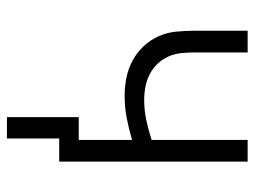

<svg xmlns="http://www.w3.org/2000/svg" viewBox="-108 -462 717 540"><g transform="rotate(90 250.0 -191.5)"><path d="M309 147V-55H373V-205Q343 -196 312 -190Q281 -184 249 -184Q224 -184 198.5 -189Q173 -194 150.5 -206Q128 -218 110 -237Q92 -256 81.5 -279.5Q71 -303 68.5 -328.5Q66 -354 66 -379V-530H127V-379Q127 -361 129 -342.5Q131 -324 138.5 -307Q146 -290 159 -276.5Q172 -263 188.5 -254.5Q205 -246 223.5 -242.5Q242 -239 261 -239Q289 -239 317.5 -245Q346 -251 373 -260V-530H434V0H369V147Z"/></g></svg>

Font: Iosevka Term Light
Style: Regular
Weight: 300
Monospace: yes
Designer: Belleve Invis
Foundry: Belleve Invis
Version: Version 9.0.1; ttfautohint (v1.8.3)